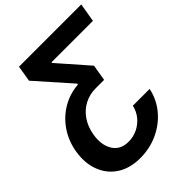

<svg xmlns="http://www.w3.org/2000/svg" viewBox="-267 -858 1203 1203"><g transform="rotate(-45 334.5 -256.5)"><path d="M603.5 -50.3Q587.4 27.3 537.4 87.4Q487.3 147.5 414.1 181.4Q340.8 215.3 255.9 215.3Q165.5 215.3 103 174.8Q40.5 134.3 13.2 63.2Q-14.2 -7.8 0.5 -99.1Q14.2 -179.7 56.9 -242.4Q99.6 -305.2 163.6 -343.3Q227.5 -381.3 305.2 -387.2L306.6 -394L105.5 -621.1L123 -727.5H674.8L653.8 -603H286.6V-597.2L460 -399.4L441.9 -292H366.2Q313 -292 268.1 -268.3Q223.1 -244.6 192.9 -200.7Q162.6 -156.7 152.3 -96.2Q139.2 -15.6 171.9 37.6Q204.6 90.8 277.3 90.8Q318.8 90.8 356 73Q393.1 55.2 419.2 23.4Q445.3 -8.3 454.6 -50.3Z"/></g></svg>

Font: Inter Display
Style: Bold Italic
Weight: 700
Italic angle: -9.39999°
Designer: Rasmus Andersson
Foundry: rsms
Version: Version 4.000;git-a52131595